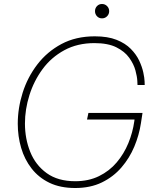

<svg xmlns="http://www.w3.org/2000/svg" viewBox="-20 -932 801 962"><path d="M491 -840Q476 -840 466 -850.5Q456 -861 456 -876Q456 -891 466 -901.5Q476 -912 491 -912Q506 -912 516.5 -901.5Q527 -891 527 -876Q527 -861 516.5 -850.5Q506 -840 491 -840ZM357 10Q282 10 228 -16Q174 -42 138.5 -87.5Q103 -133 86 -191Q69 -249 69 -312Q69 -390 93.5 -467.5Q118 -545 167 -609Q216 -673 288 -711.5Q360 -750 455 -750Q520 -750 564 -732.5Q608 -715 635.5 -687Q663 -659 677.5 -628Q692 -597 698 -569Q704 -541 704.5 -523.5Q705 -506 705 -506H669Q669 -506 668 -527Q667 -548 658.5 -579.5Q650 -611 627.5 -642.5Q605 -674 563 -695Q521 -716 453 -716Q368 -716 302.5 -680.5Q237 -645 193.5 -586Q150 -527 127.5 -455.5Q105 -384 105 -313Q105 -237 131.5 -171Q158 -105 214 -64.5Q270 -24 357 -24Q424 -24 476 -49.5Q528 -75 564.5 -118Q601 -161 623 -214.5Q645 -268 653 -325L654 -333H416L423 -366H694L686 -314Q677 -255 653 -197.5Q629 -140 588.5 -93Q548 -46 490.5 -18Q433 10 357 10Z"/></svg>

Font: Be Vietnam Pro Thin
Style: Italic
Weight: 100
Italic angle: -12°
Designer: Lam Bao, Tony Le, Vietanh Nguyen
Foundry: Yellow Type Foundry
Version: Version 1.002; ttfautohint (v1.8.3)